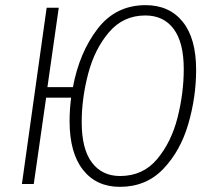

<svg xmlns="http://www.w3.org/2000/svg" viewBox="-20 -714 825 745"><path d="M741 -443Q741 -337 710.5 -232.5Q680 -128 613.5 -58.5Q547 11 445 11Q354 11 302 -55Q250 -121 250 -244Q250 -289 256 -335H159L111 0H65L161 -684H208L164 -376H263Q288 -510 358.5 -602Q429 -694 545 -694Q637 -694 689 -629.5Q741 -565 741 -443ZM693 -446Q693 -549 654 -601.5Q615 -654 544 -654Q458 -654 402.5 -588.5Q347 -523 322 -427.5Q297 -332 297 -240Q297 -136 336.5 -83.5Q376 -31 446 -31Q535 -31 590 -97Q645 -163 669 -258Q693 -353 693 -446Z"/></svg>

Font: Fira Sans Condensed ExtraLight
Style: Italic
Weight: 275
Width: 3
Italic angle: -8°
Designer: Carrois Corporate & Edenspiekermann AG
Foundry: Carrois Corporate GbR & Edenspiekermann AG
Version: Version 4.203